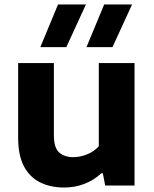

<svg xmlns="http://www.w3.org/2000/svg" viewBox="-20 -828 686 857"><path d="M266 9Q206 9 159.8 -13.5Q113.5 -36 87.2 -85Q61 -134 61 -214V-546.5H220.5V-224Q220.5 -168.5 244 -147.5Q267.5 -126.5 307 -126.5Q337 -126.5 368 -138.8Q399 -151 421 -175V-546.5H580.5V0H449.5L439 -54.5H432.5Q362.5 9 266 9ZM366 -617.5 445 -808H569.5L482 -617.5ZM160 -617.5 239 -808H363.5L276 -617.5Z"/></svg>

Font: Encode Sans Semi Expanded
Style: Bold
Weight: 700
Width: 6
Designer: Multiple Designers
Foundry: Impallari Type
Version: Version 3.000; ttfautohint (v1.8.3) -l 8 -r 50 -G 200 -x 14 